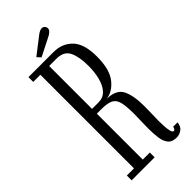

<svg xmlns="http://www.w3.org/2000/svg" viewBox="-264 -867 921 921"><g transform="rotate(-45 197.0 -406.5)"><path d="M329.5 8Q299.5 8 285.5 -9Q271.5 -26 267.5 -54.8Q263.5 -83.5 263.5 -118.5Q263.5 -144 264.5 -170Q265.5 -196 265.5 -219Q265.5 -270 258.5 -297Q251.5 -324 231.2 -334Q211 -344 170.5 -344H139.5V-32.5H187.5V0H31.5V-32.5H80V-667.5H31.5V-700H202Q260 -700 297 -661.8Q334 -623.5 334 -537.5Q334 -450 299.8 -407.5Q265.5 -365 222 -361Q286.5 -360 306.5 -320.5Q326.5 -281 326.5 -207.5Q326.5 -183 325.5 -156.8Q324.5 -130.5 324.5 -106.5Q324.5 -89.5 325.8 -70.2Q327 -51 330.8 -37.5Q334.5 -24 342.5 -24Q346.5 -24 350 -29.2Q353.5 -34.5 354 -41H383.5Q382 -16.5 365.8 -4.2Q349.5 8 329.5 8ZM139.5 -376.5H183.5Q215 -376.5 235 -398Q255 -419.5 264.2 -455.5Q273.5 -491.5 273.5 -535.5Q273.5 -596.5 256.2 -632Q239 -667.5 189 -667.5H139.5ZM143 -722.5 126 -741 212 -807.5Q219 -813 227 -817Q235 -821 242 -821Q255 -821 261 -809.5Q263.5 -805 263.5 -799.5Q263.5 -790.5 254.8 -782.2Q246 -774 234 -768.5Z"/></g></svg>

Font: Imbue 10pt Light
Style: Regular
Weight: 300
Designer: Tyler Finck
Foundry: Etcetera Type Company
Version: Version 1.102; ttfautohint (v1.8.3)